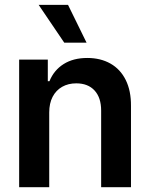

<svg xmlns="http://www.w3.org/2000/svg" viewBox="-20 -778 624 798"><path d="M184.6 0H59.6V-530.3H178.7V-440.4H185.5Q204.1 -486.3 244.4 -511.7Q284.7 -537.1 342.8 -537.1Q397.9 -537.1 439.2 -513.7Q480.5 -490.2 502.7 -445.3Q524.9 -400.4 524.4 -337.9V0H400.4V-318.4Q400.4 -372.1 373 -401.9Q345.7 -431.6 296.9 -431.6Q263.7 -431.6 238.3 -417.2Q212.9 -402.8 198.7 -375.7Q184.6 -348.6 184.6 -310.5ZM140.6 -757.8H262.7L339.8 -600.6H247.1Z"/></svg>

Font: Pretendard GOV SemiBold
Style: Regular
Weight: 600
Designer: Base glyphs from Inter by Rasmus Andersson; Hangeul glyphs from Noto Sans CJK(Source Han Sans) by Jang Soo-young and Kan
Foundry: Kil Hyung-jin
Version: Version 1.309